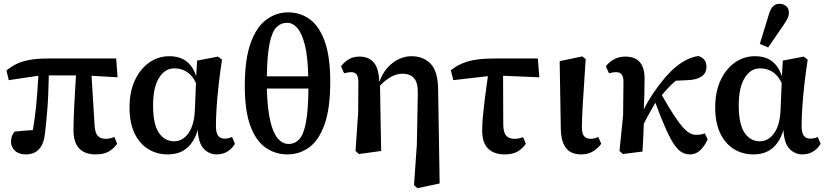

<svg xmlns="http://www.w3.org/2000/svg" viewBox="-20 -799 4349 1011"><path d="M26 -377 14 -428Q37 -447 64.5 -461Q92 -475 132.5 -483Q173 -491 235 -491H592L599 -392L462 -400L478 -141Q480 -100 494.5 -84Q509 -68 537 -68Q550 -68 561.5 -71Q573 -74 582 -78L597 -42Q580 -18 554 -2Q528 14 484 14Q367 14 367 -114Q367 -171 371 -243.5Q375 -316 380 -402H237Q235 -290 229 -220Q223 -150 217 -97Q205 14 116 14Q79 14 58.5 -5.5Q38 -25 38 -53Q38 -70 43 -83Q48 -96 57 -106Q78 -108 103 -110.5Q128 -113 153 -114Q163 -171 170 -239Q177 -307 182 -400Z M786 -244Q786 -145 816.5 -100Q847 -55 897 -55Q941 -55 971.5 -96.5Q1002 -138 1006 -217L1012 -362Q993 -402 964 -420.5Q935 -439 898 -439Q848 -439 817 -388.5Q786 -338 786 -244ZM862 14Q806 14 760.5 -14Q715 -42 688.5 -97Q662 -152 662 -234Q662 -315 690 -375.5Q718 -436 765.5 -469.5Q813 -503 871 -503Q928 -503 963 -475Q998 -447 1013 -397L1018 -480L1128 -501L1149 -485Q1139 -420 1131.5 -354Q1124 -288 1120.5 -231Q1117 -174 1117 -135Q1117 -100 1128.5 -84.5Q1140 -69 1163 -69Q1175 -69 1184.5 -71.5Q1194 -74 1202 -78L1217 -42Q1204 -18 1179 -2Q1154 14 1121 14Q1082 14 1053.5 -15Q1025 -44 1021 -116V-115Q1005 -56 966 -21Q927 14 862 14Z M1494 14Q1429 14 1378 -22Q1327 -58 1298 -137Q1269 -216 1269 -346Q1269 -488 1300 -573Q1331 -658 1383 -696Q1435 -734 1497 -734Q1562 -734 1612 -697Q1662 -660 1690.5 -579.5Q1719 -499 1719 -369Q1719 -228 1689 -144Q1659 -60 1608 -23Q1557 14 1494 14ZM1492 -679Q1459 -679 1435.5 -655Q1412 -631 1399.5 -570Q1387 -509 1385 -397H1603Q1601 -500 1585.5 -561.5Q1570 -623 1546 -651Q1522 -679 1492 -679ZM1500 -41Q1533 -41 1556 -66Q1579 -91 1591 -154.5Q1603 -218 1604 -333H1385Q1388 -227 1403 -162.5Q1418 -98 1443 -69.5Q1468 -41 1500 -41Z M2160 176 2175 -38 2180 -308Q2181 -365 2159.5 -388Q2138 -411 2100 -411Q2069 -411 2038 -393.5Q2007 -376 1981 -348L1987 -4L1870 12L1852 -4L1866 -207L1867 -367Q1867 -393 1858.5 -406Q1850 -419 1829 -419Q1819 -419 1809.5 -417Q1800 -415 1792 -413L1776 -450Q1793 -473 1816.5 -487Q1840 -501 1873 -501Q1923 -501 1949 -469Q1975 -437 1977 -369H1978Q2000 -431 2046.5 -467Q2093 -503 2147 -503Q2209 -503 2247.5 -463.5Q2286 -424 2287 -328L2295 167L2178 192Z M2367 -377 2354 -429Q2390 -459 2441.5 -475Q2493 -491 2584 -491H2812L2820 -392L2629 -400L2630 -141Q2631 -100 2646 -84Q2661 -68 2689 -68Q2702 -68 2713.5 -70.5Q2725 -73 2734 -77L2749 -42Q2732 -17 2706 -1.5Q2680 14 2638 14Q2581 14 2550 -16.5Q2519 -47 2519 -112Q2519 -146 2522.5 -185Q2526 -224 2532.5 -275.5Q2539 -327 2549 -398Z M3041 14Q2987 14 2961 -18.5Q2935 -51 2933 -118L2927 -477L3046 -502L3064 -488Q3054 -341 3049 -255.5Q3044 -170 3044 -132Q3044 -95 3056 -81.5Q3068 -68 3090 -68Q3102 -68 3112 -71Q3122 -74 3130 -78L3146 -42Q3130 -19 3103.5 -2.5Q3077 14 3041 14Z M3260 12 3242 -4 3261 -191 3263 -368Q3263 -394 3254 -406.5Q3245 -419 3223 -419Q3213 -419 3203.5 -417Q3194 -415 3187 -413L3170 -450Q3187 -472 3213 -486.5Q3239 -501 3273 -501Q3376 -501 3374 -381Q3374 -346 3373 -305Q3372 -264 3370 -223L3372 -227Q3395 -272 3424 -314.5Q3453 -357 3483 -391.5Q3513 -426 3539 -447Q3597 -495 3657 -504Q3675 -499 3687.5 -485.5Q3700 -472 3700 -447Q3700 -414 3674.5 -396.5Q3649 -379 3602 -377L3538 -374Q3499 -340 3465 -298Q3503 -231 3530.5 -189.5Q3558 -148 3578.5 -126Q3599 -104 3615 -96.5Q3631 -89 3646 -89Q3675 -89 3691 -97L3706 -66Q3694 -35 3670 -10.5Q3646 14 3612 14Q3591 14 3571.5 3.5Q3552 -7 3532 -35Q3512 -63 3487.5 -117Q3463 -171 3431 -258Q3415 -230 3399.5 -203Q3384 -176 3370 -147Q3369 -109 3367 -71Q3365 -33 3363 -1Z M3870 -244Q3870 -145 3900.5 -100Q3931 -55 3981 -55Q4025 -55 4055.5 -96.5Q4086 -138 4090 -217L4096 -362Q4077 -402 4048 -420.5Q4019 -439 3982 -439Q3932 -439 3901 -388.5Q3870 -338 3870 -244ZM3946 14Q3890 14 3844.5 -14Q3799 -42 3772.5 -97Q3746 -152 3746 -234Q3746 -315 3774 -375.5Q3802 -436 3849.5 -469.5Q3897 -503 3955 -503Q4012 -503 4047 -475Q4082 -447 4097 -397L4102 -480L4212 -501L4233 -485Q4223 -420 4215.5 -354Q4208 -288 4204.5 -231Q4201 -174 4201 -135Q4201 -100 4212.5 -84.5Q4224 -69 4247 -69Q4259 -69 4268.5 -71.5Q4278 -74 4286 -78L4301 -42Q4288 -18 4263 -2Q4238 14 4205 14Q4166 14 4137.5 -15Q4109 -44 4105 -116V-115Q4089 -56 4050 -21Q4011 14 3946 14ZM3981 -568 4028 -721Q4037 -753 4051 -766Q4065 -779 4084 -779Q4106 -779 4120 -766.5Q4134 -754 4134 -733Q4134 -717 4127.5 -703Q4121 -689 4107 -669L4025 -549Z"/></svg>

Font: Source Serif 4 SmText Semibold
Style: Regular
Weight: 600
Designer: Frank Grießhammer
Foundry: Adobe
Version: Version 4.005;hotconv 1.1.0;makeotfexe 2.6.0